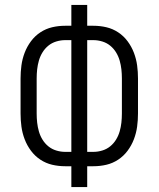

<svg xmlns="http://www.w3.org/2000/svg" viewBox="-20 -755 640 775"><path d="M268 0V-84H243Q216 -84 190.5 -90Q165 -96 143 -110.5Q121 -125 105 -146.5Q89 -168 79.5 -193Q70 -218 66.5 -244Q63 -270 63 -297V-438Q63 -465 66.5 -491Q70 -517 79.5 -542Q89 -567 105 -588.5Q121 -610 143 -624.5Q165 -639 190.5 -645Q216 -651 243 -651H268V-735H332V-651H357Q384 -651 409.5 -645Q435 -639 457 -624.5Q479 -610 495 -588.5Q511 -567 520.5 -542Q530 -517 533.5 -491Q537 -465 537 -438V-297Q537 -270 533.5 -244Q530 -218 520.5 -193Q511 -168 495 -146.5Q479 -125 457 -110.5Q435 -96 409.5 -90Q384 -84 357 -84H332V0ZM243 -142H268V-593H243Q225 -593 207 -587.5Q189 -582 175 -570.5Q161 -559 151.5 -543.5Q142 -528 137 -510.5Q132 -493 130 -475Q128 -457 128 -438V-297Q128 -278 130 -260Q132 -242 137 -224.5Q142 -207 151.5 -191.5Q161 -176 175 -164.5Q189 -153 207 -147.5Q225 -142 243 -142ZM332 -142H357Q375 -142 393 -147.5Q411 -153 425 -164.5Q439 -176 448.5 -191.5Q458 -207 463 -224.5Q468 -242 470 -260Q472 -278 472 -297V-438Q472 -457 470 -475Q468 -493 463 -510.5Q458 -528 448.5 -543.5Q439 -559 425 -570.5Q411 -582 393 -587.5Q375 -593 357 -593H332Z"/></svg>

Font: Iosevka SS04 Light Extended
Style: Regular
Weight: 300
Width: 7
Monospace: yes
Designer: Belleve Invis
Foundry: Belleve Invis
Version: Version 19.0.0; ttfautohint (v1.8.4)